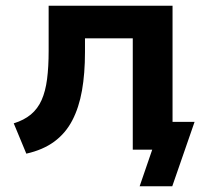

<svg xmlns="http://www.w3.org/2000/svg" viewBox="-20 -523 739 671"><path d="M468 128 512 0H449V-97H660L582 128ZM72 14 28 -92Q64 -103 88 -123Q112 -143 125.5 -173.5Q139 -204 144.5 -246.5Q150 -289 150 -345V-503H583V0H444V-389H277V-341Q277 -266 266.5 -206.5Q256 -147 232.5 -102Q209 -57 169.5 -28Q130 1 72 14Z"/></svg>

Font: Nunito Sans 6pt
Style: Bold
Weight: 700
Version: Version 3.101;gftools[0.9.27]